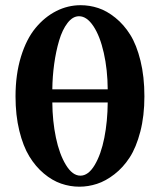

<svg xmlns="http://www.w3.org/2000/svg" viewBox="-20 -701 609 731"><path d="M390.1 -311H179.2Q179.7 -240.2 192.9 -177Q206.1 -113.8 231 -73Q255.9 -32.2 286.1 -32.2Q316.4 -32.2 340.6 -72.8Q364.7 -113.3 377.2 -176.3Q389.6 -239.3 390.1 -311ZM280.8 -639.2Q256.8 -639.2 237.1 -613.5Q217.3 -587.9 205.1 -546.6Q192.9 -505.4 186.3 -457.3Q179.7 -409.2 179.2 -360.8H390.1Q389.6 -435.5 375.2 -499.5Q360.8 -563.5 335.7 -601.3Q310.5 -639.2 280.8 -639.2ZM39.1 -334Q39.1 -417.5 59.8 -485.1Q80.6 -552.7 115.5 -594.7Q150.4 -636.7 194.3 -658.9Q238.3 -681.2 287.1 -681.2Q321.3 -681.2 354 -670.4Q386.7 -659.7 419.2 -633.5Q451.7 -607.4 475.8 -568.8Q500 -530.3 514.9 -469.7Q529.8 -409.2 529.8 -334Q529.8 -259.8 514.2 -199.7Q498.5 -139.6 473.6 -101.3Q448.7 -63 415.5 -37.4Q382.3 -11.7 349.1 -1Q315.9 9.8 282.2 9.8Q246.6 9.8 212.6 -2Q178.7 -13.7 147 -40.3Q115.2 -66.9 91.6 -105.7Q67.9 -144.5 53.5 -203.4Q39.1 -262.2 39.1 -334Z"/></svg>

Font: Linux Libertine G
Style: Bold
Weight: 700
Designer: Philipp H. Poll
Foundry: Philipp H. Poll
Version: Version 5.0.3